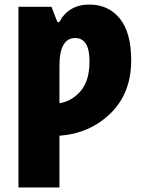

<svg xmlns="http://www.w3.org/2000/svg" viewBox="-20 -583 628 843"><path d="M240 -486H232L206 -553H61V240H241V13Q375 3 465.5 -85.5Q556 -174 556 -318Q556 -440 506 -501.5Q456 -563 372 -563Q282 -563 240 -486ZM373 -314Q373 -227 333 -182Q293 -137 241 -130V-293Q241 -416 310 -416Q373 -416 373 -314Z"/></svg>

Font: Noto Sans UI SemiCondensed Black
Style: Regular
Weight: 900
Width: 4
Designer: Monotype Design Team
Foundry: Monotype Imaging Inc.
Version: 1.001